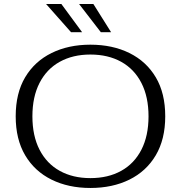

<svg xmlns="http://www.w3.org/2000/svg" viewBox="-20 -919 899 954"><path d="M333 -759 209 -899H285L388 -759ZM481 -759 373 -899H444L532 -759ZM429 15Q320 15 236 -26.5Q152 -68 105 -147.5Q58 -227 58 -341Q58 -456 105 -535Q152 -614 236 -655.5Q320 -697 429 -697Q539 -697 623 -655.5Q707 -614 754 -535Q801 -456 801 -341Q801 -227 754 -147.5Q707 -68 623 -26.5Q539 15 429 15ZM429 -34Q517 -34 582 -70Q647 -106 682.5 -175Q718 -244 718 -341Q718 -438 682.5 -507Q647 -576 582 -612Q517 -648 429 -648Q342 -648 277 -612Q212 -576 176.5 -507Q141 -438 141 -341Q141 -244 176.5 -175Q212 -106 277 -70Q342 -34 429 -34Z"/></svg>

Font: Montagu Slab 16pt Light
Style: Regular
Weight: 300
Designer: Florian Karsten
Foundry: Florian Karsten
Version: Version 1.000; ttfautohint (v1.8.3)